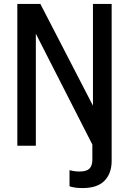

<svg xmlns="http://www.w3.org/2000/svg" viewBox="-20 -740 655 975"><path d="M68 0V-720H185L491 -128L452 -129V-720H547V0H452L143 -606L162 -609V0ZM399 215Q376 215 360.5 212.5Q345 210 333 206V124Q343 127 356 129Q369 131 384 131Q419 131 434 116.5Q449 102 449 70V-29H547V77Q547 140 511 177.5Q475 215 399 215Z"/></svg>

Font: Instrument Sans SemiCondensed Medium
Style: Regular
Weight: 500
Width: 4
Designer: Rodrigo Fuenzalida
Foundry: fragTYPE
Version: Version 1.000;gftools[0.9.28]